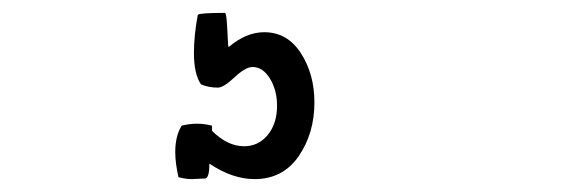

<svg xmlns="http://www.w3.org/2000/svg" viewBox="-20 -29 873 298"><path d="M252 207Q252 182 262 166Q274 163 286 163Q297 163 309 166V174Q333 198 359 198Q381 198 395.5 180.5Q410 163 410 135Q410 111 399 93Q388 75 372 75Q361 75 344 91Q327 107 318 107Q304 107 292 102Q281 86 281 53Q281 26 287 -6Q290 -9 329 -9Q331 -9 332 4.5Q333 18 333.5 31Q334 44 335 44Q362 21 390 21Q426 21 447 53.5Q468 86 468 130Q468 178 443.5 213.5Q419 249 375 249Q341 249 305 225Q305 246 299 248Q295 248 288 248.5Q281 249 278 249Q268 249 257 246Q252 224 252 207Z"/></svg>

Font: Gorditas
Style: Regular
Weight: 400
Designer: Gustavo Dipre (gbrenda1987@gmail.com)
Foundry: Gustavo Dipre (gbrenda1987@gmail.com)
Version: Version 1.001